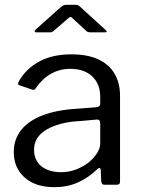

<svg xmlns="http://www.w3.org/2000/svg" viewBox="-20 -765 588 795"><path d="M382 -64Q345 -28 301.5 -9Q258 10 205 10Q127 10 82 -30Q37 -70 37 -135Q37 -188 67.5 -226.5Q98 -265 156.5 -287.5Q215 -310 301 -315L379 -321Q386 -322 390.5 -325Q395 -328 395 -336V-363Q395 -417 362 -448.5Q329 -480 271 -480Q228 -480 192 -460Q156 -440 128 -400Q125 -395 122 -393.5Q119 -392 113 -394L60 -412Q56 -414 55 -417Q54 -420 58 -428Q87 -480 142 -510Q197 -540 275 -540Q342 -540 386.5 -519.5Q431 -499 454 -460.5Q477 -422 477 -369V-15Q477 -6 473.5 -3Q470 0 463 0H412Q406 0 402.5 -4.5Q399 -9 399 -16L397 -62Q395 -76 382 -64ZM395 -254Q395 -271 381 -270L315 -264Q269 -262 233 -252.5Q197 -243 172 -228Q147 -213 134 -192.5Q121 -172 121 -145Q121 -101 151.5 -76.5Q182 -52 234 -52Q266 -52 295.5 -63.5Q325 -75 348 -93Q370 -112 382.5 -132Q395 -152 395 -171V-254ZM337 -637 283 -687Q275 -695 272 -695Q269 -695 260 -687L202 -637Q197 -633 194 -632Q191 -631 184 -631H130Q124 -631 123.5 -634.5Q123 -638 128 -643L230 -734Q236 -739 241 -742Q246 -745 255 -745H294Q302 -745 306 -741.5Q310 -738 314 -735L415 -643Q429 -631 414 -631H355Q350 -631 345.5 -632Q341 -633 337 -637Z"/></svg>

Font: Libre Franklin
Style: Regular
Weight: 400
Designer: Pablo Impallari, Rodrigo Fuenzalida, Nhung Nguyen
Foundry: Impallari Type
Version: Version 3.000